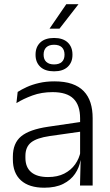

<svg xmlns="http://www.w3.org/2000/svg" viewBox="-20 -887 526 918"><path d="M297 -867H355V-866.5L264.5 -750H217.5V-751ZM362.5 0 365.5 -121.5 363 -131V-288.5V-321Q363 -384 331.2 -415.2Q299.5 -446.5 231.5 -446.5Q178.5 -446.5 135 -430.5Q91.5 -414.5 58.5 -394L64.5 -447.5Q82.5 -459 108 -470.8Q133.5 -482.5 166.8 -490.2Q200 -498 240 -498Q289 -498 323.8 -486Q358.5 -474 380.5 -451Q402.5 -428 412.8 -395.5Q423 -363 423 -322.5V0ZM191.5 10.5Q119 10.5 80.2 -24.5Q41.5 -59.5 41.5 -125V-138Q41.5 -202.5 81.2 -235.2Q121 -268 210 -281L373 -305L376 -259L217.5 -236.5Q155.5 -227.5 128.5 -205.8Q101.5 -184 101.5 -141.5V-132.5Q101.5 -87.5 129 -64Q156.5 -40.5 209.5 -40.5Q255 -40.5 287.2 -57Q319.5 -73.5 339.2 -101.2Q359 -129 365.5 -163.5L377.5 -120.5H365Q359 -86 338.8 -56Q318.5 -26 282.2 -7.8Q246 10.5 191.5 10.5ZM150 -624.5V-626Q150 -662.5 172.8 -684Q195.5 -705.5 238.5 -705.5Q281 -705.5 303.8 -684Q326.5 -662.5 326.5 -626V-624.5Q326.5 -589 303.8 -567.5Q281 -546 238.5 -546Q195.5 -546 172.8 -567.5Q150 -589 150 -624.5ZM188.5 -625Q188.5 -603 201.5 -591Q214.5 -579 238.5 -579Q263 -579 275.8 -591Q288.5 -603 288.5 -625V-626Q288.5 -648.5 275.8 -660.8Q263 -673 238.5 -673Q214.5 -673 201.5 -660.8Q188.5 -648.5 188.5 -626Z"/></svg>

Font: Anek Latin Medium Light
Style: Regular
Weight: 300
Version: Version 1.003